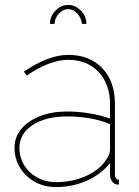

<svg xmlns="http://www.w3.org/2000/svg" viewBox="-20 -750 564 780"><path d="M39 -149Q39 -193 66.5 -226Q94 -259 142 -278Q190 -297 253 -297Q297 -297 343.5 -289.5Q390 -282 427 -268V-327Q427 -408 380.5 -457.5Q334 -507 257 -507Q220 -507 176.5 -490.5Q133 -474 89 -443L77 -459Q127 -493 172 -510Q217 -527 257 -527Q344 -527 395.5 -473Q447 -419 447 -327V-40Q447 -30 451.5 -25Q456 -20 463 -20V0Q457 0 454 -0.5Q451 -1 449 -2Q439 -6 433 -16.5Q427 -27 427 -40V-88Q391 -42 333 -16Q275 10 207 10Q160 10 122 -11Q84 -32 61.5 -68.5Q39 -105 39 -149ZM412 -102Q420 -113 423.5 -123.5Q427 -134 427 -143V-246Q387 -262 343.5 -269.5Q300 -277 253 -277Q166 -277 112.5 -242Q59 -207 59 -149Q59 -110 78.5 -78.5Q98 -47 132 -28.5Q166 -10 207 -10Q274 -10 329.5 -35Q385 -60 412 -102ZM257 -713Q236 -713 219 -694.5Q202 -676 202 -653H183Q183 -684 205.5 -707Q228 -730 257 -730Q286 -730 308.5 -707Q331 -684 331 -653H313Q310 -678 293.5 -695.5Q277 -713 257 -713Z"/></svg>

Font: Raleway Thin Thin
Style: Regular
Weight: 250
Version: Version 4.026